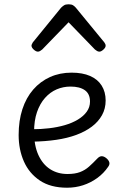

<svg xmlns="http://www.w3.org/2000/svg" viewBox="-20 -858 566 896"><path d="M293 18Q216 18 166 -15.5Q116 -49 91.5 -104.5Q67 -160 67 -228Q67 -295 84.5 -348.5Q102 -402 135 -440Q168 -478 213.5 -498.5Q259 -519 314 -519Q365 -519 400.5 -503.5Q436 -488 454.5 -458.5Q473 -429 473 -389Q473 -351 456 -320.5Q439 -290 408.5 -267Q378 -244 336 -228.5Q294 -213 242.5 -205.5Q191 -198 133 -197V-255Q171 -255 209.5 -259.5Q248 -264 282.5 -274Q317 -284 343.5 -300Q370 -316 385 -337Q400 -358 400 -384Q400 -420 376 -437Q352 -454 309 -454Q275 -454 244.5 -441Q214 -428 190 -401Q166 -374 152.5 -334.5Q139 -295 139 -242Q139 -179 159 -135Q179 -91 214 -68.5Q249 -46 295 -46Q330 -46 353.5 -55Q377 -64 395.5 -80.5Q414 -97 433 -117Q444 -129 454.5 -129Q465 -129 476 -120Q487 -111 490 -101Q493 -91 485 -80Q464 -49 433.5 -27Q403 -5 367.5 6.5Q332 18 293 18ZM157 -617Q148 -617 137.5 -626.5Q127 -636 127 -645Q127 -648 128.5 -651Q130 -654 133 -660L265 -822Q271 -828 278.5 -833Q286 -838 300 -838Q314 -838 321.5 -833Q329 -828 334 -822L467 -660Q471 -654 472 -651Q473 -648 473 -645Q473 -636 462.5 -626.5Q452 -617 444 -617Q438 -617 433 -620Q428 -623 423 -627L300 -754L177 -627Q172 -623 167 -620Q162 -617 157 -617Z"/></svg>

Font: Playwrite BR Light
Style: Regular
Weight: 300
Version: Version 1.003